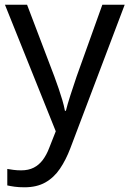

<svg xmlns="http://www.w3.org/2000/svg" viewBox="-20 -556 550 816"><path d="M1 -536H95L211 -231Q221 -204 229.5 -179Q238 -154 245 -130.5Q252 -107 256 -85H260Q266 -110 279 -150.5Q292 -191 306 -232L415 -536H510L279 74Q260 124 234.5 161.5Q209 199 172.5 219.5Q136 240 84 240Q60 240 42 237.5Q24 235 11 232V162Q22 164 37.5 166Q53 168 70 168Q101 168 123.5 156.5Q146 145 162 123.5Q178 102 189 73L217 2Z"/></svg>

Font: Noto Sans Malayalam
Style: Regular
Weight: 400
Designer: Jelle Bosma - Monotype Design Team
Foundry: Monotype Imaging Inc.
Version: Version 2.103